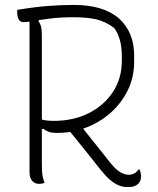

<svg xmlns="http://www.w3.org/2000/svg" viewBox="-20 -740 640 780"><path d="M295 -246Q331 -201 363.5 -160Q396 -119 432 -74Q451 -51 468.5 -40.5Q486 -30 503 -30Q515 -30 525.5 -35.5Q536 -41 542 -51H548Q550 -44 551.5 -37Q553 -30 553 -22Q553 -14 550 -6.5Q547 1 541 7Q535 13 525.5 16.5Q516 20 499 20Q480 20 462.5 13Q445 6 427 -9.5Q409 -25 389 -50Q355 -93 320.5 -136Q286 -179 251 -222ZM50 -700Q123 -712 177.5 -716Q232 -720 280 -720Q339 -720 385 -706.5Q431 -693 462 -666Q493 -639 509 -601Q525 -563 525 -513V-489Q525 -426 499 -373Q473 -320 428.5 -281Q384 -242 328 -221Q272 -200 212 -200Q190 -200 178 -204.5Q166 -209 156 -217L138 -210V-258Q152 -253 165.5 -251Q179 -249 199 -249Q278 -249 340 -280Q402 -311 438.5 -366Q475 -421 475 -494V-508Q475 -549 467 -577.5Q459 -606 444 -626Q410 -652 372.5 -661Q335 -670 278 -670Q227 -670 186.5 -665Q146 -660 118 -655Q90 -650 75 -650Q63 -650 56.5 -660.5Q50 -671 50 -690Q50 -692 50 -695Q50 -698 50 -700ZM161 3Q155 5 150 6Q145 7 139 7Q122 7 111 -5Q100 -17 100 -40Q100 -120 100 -200.5Q100 -281 100 -361.5Q100 -442 100 -522.5Q100 -603 100 -683H151L136 -654Q144 -644 147 -630.5Q150 -617 150 -597Q150 -517 150 -430.5Q150 -344 150 -255.5Q150 -167 150 -80Q150 -44 152 -30Q154 -16 161 3Z"/></svg>

Font: Recursive Monospace Casual Light
Style: Regular
Weight: 300
Version: Version 1.047